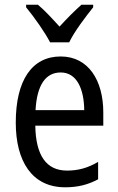

<svg xmlns="http://www.w3.org/2000/svg" viewBox="-20 -786 502 816"><path d="M193 -606H274C296 -652 344 -715 376 -755V-766H326C292 -735 268 -711 233 -673C202 -707 169 -743 141 -766H91V-755C127 -711 170 -650 193 -606ZM238 -546C116 -546 47 -445 47 -265C47 -102 115 10 257 10C311 10 354 -1 397 -24V-98C353 -72 312 -61 265 -61C177 -61 132 -125 130 -252H419V-308C419 -444 356 -546 238 -546ZM238 -478C307 -478 337 -407 338 -318H131C137 -425 174 -478 238 -478Z"/></svg>

Font: Noto Sans Lao Looped Condensed
Style: Regular
Weight: 400
Width: 3
Designer: Mark Frömberg, Ben Mitchell
Foundry: The Fontpad Ltd
Version: Version 1.003